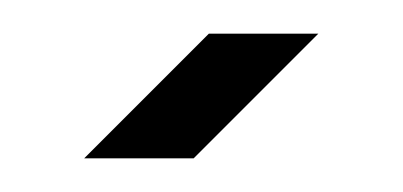

<svg xmlns="http://www.w3.org/2000/svg" viewBox="-20 -654 239 114"><path d="M95 -560 169 -634H104L30 -560Z"/></svg>

Font: Venice Serif Bold
Style: Regular
Weight: 700
Designer: Bruno Pierini
Foundry: Unio | Creative Solutions
Version: Version 1.000;PS 001.000;hotconv 1.0.70;makeotf.lib2.5.58329